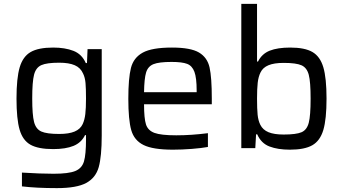

<svg xmlns="http://www.w3.org/2000/svg" viewBox="-20 -763 1767 989"><path d="M93 197V126Q189 132 256 132Q333 132 367.5 118Q402 104 412.5 68.5Q423 33 423 -45V-67H418Q399 -28 358.5 -11.5Q318 5 254 5Q177 5 137 -17.5Q97 -40 81 -95Q65 -150 65 -255Q65 -361 81.5 -416.5Q98 -472 138 -495Q178 -518 254 -518Q315 -518 358.5 -501Q402 -484 422 -438H428L431 -510H504V-65Q504 43 488.5 98Q473 153 424 179.5Q375 206 273 206Q167 206 93 197ZM406 -124Q416 -146 419.5 -176Q423 -206 423 -256Q423 -307 420.5 -335.5Q418 -364 408 -384Q395 -414 365 -427Q335 -440 285 -440Q221 -440 193 -427.5Q165 -415 155.5 -378.5Q146 -342 146 -256Q146 -171 155.5 -134.5Q165 -98 193 -85.5Q221 -73 285 -73Q335 -73 364.5 -85.5Q394 -98 406 -124Z M1071 -226H722Q722 -153 732 -122Q742 -91 775.5 -78.5Q809 -66 888 -66Q965 -66 1051 -77V-6Q1019 0 968 4Q917 8 871 8Q768 8 719.5 -16Q671 -40 656 -93Q641 -146 641 -254Q641 -360 654.5 -413Q668 -466 715.5 -492Q763 -518 866 -518Q962 -518 1005 -492.5Q1048 -467 1059.5 -415.5Q1071 -364 1071 -255ZM722 -288H993V-296Q993 -362 981.5 -393Q970 -424 944 -434Q918 -444 864 -444Q799 -444 770.5 -432.5Q742 -421 732.5 -389.5Q723 -358 722 -288Z M1305 -71H1299L1295 0H1223V-743H1304V-446H1309Q1329 -486 1369.5 -502Q1410 -518 1475 -518Q1550 -518 1589.5 -495Q1629 -472 1645.5 -416.5Q1662 -361 1662 -255Q1662 -149 1645.5 -93.5Q1629 -38 1589 -15Q1549 8 1473 8Q1411 8 1368 -8.5Q1325 -25 1305 -71ZM1580 -255Q1580 -341 1570.5 -377.5Q1561 -414 1533.5 -426.5Q1506 -439 1441 -439Q1392 -439 1363 -427Q1334 -415 1322 -390Q1311 -368 1307.5 -337Q1304 -306 1304 -255Q1304 -202 1307 -172Q1310 -142 1321 -120Q1334 -94 1363 -82Q1392 -70 1441 -70Q1506 -70 1533.5 -82Q1561 -94 1570.5 -131Q1580 -168 1580 -255Z"/></svg>

Font: Source Han Sans & Saira Hybrid
Style: Regular
Weight: 400
Designer: Ryoko NISHIZUKA 西塚涼子 (kana & ideographs); Paul D. Hunt (Latin, Greek & Cyrillic); Wenlong ZHANG 张文龙 (bopomofo); Sandoll 
Foundry: Adobe Systems Incorporated
Version: Version 1.00;August 2, 2021;FontCreator 13.0.0.2675 64-bit